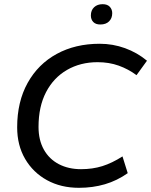

<svg xmlns="http://www.w3.org/2000/svg" viewBox="-20 -887 722 917"><path d="M357 10Q271 10 204.5 -26.5Q138 -63 100 -128Q62 -193 62 -279Q62 -401 112 -491Q162 -581 251 -629.5Q340 -678 456 -678Q519 -678 577 -657Q635 -636 682 -597L632 -528Q593 -557 547 -573.5Q501 -590 446 -590Q364 -590 300 -553Q236 -516 200 -447Q164 -378 164 -281Q164 -218 189.5 -172.5Q215 -127 261 -103Q307 -79 367 -79Q422 -79 468.5 -93.5Q515 -108 565 -140L590 -60Q539 -24 481 -7Q423 10 357 10ZM459 -770Q437 -770 425.5 -782Q414 -794 414 -813Q414 -838 429.5 -852.5Q445 -867 470 -867Q493 -867 504.5 -854.5Q516 -842 516 -824Q516 -800 501 -785Q486 -770 459 -770Z"/></svg>

Font: Gantari Medium
Style: Italic
Weight: 500
Italic angle: -10°
Designer: Anugrah Pasau
Foundry: Lafontype
Version: Version 1.000